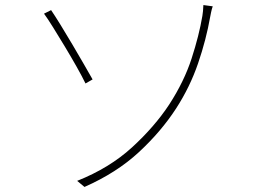

<svg xmlns="http://www.w3.org/2000/svg" viewBox="-20 -729 1040 759"><path d="M285 -14Q413 -65 502 -146.5Q591 -228 649 -316Q708 -407 737.5 -498Q767 -589 780 -666Q781 -671 782.5 -685.5Q784 -700 784 -709L821 -704Q817 -693 814.5 -680.5Q812 -668 811 -663Q795 -572 763 -478.5Q731 -385 676 -300Q617 -209 529 -127.5Q441 -46 314 10ZM182 -689Q197 -667 219.5 -630.5Q242 -594 266.5 -552.5Q291 -511 312 -474.5Q333 -438 346 -415L318 -399Q305 -426 283 -465Q261 -504 236 -545.5Q211 -587 189.5 -621.5Q168 -656 154 -675Z"/></svg>

Font: Noto Sans KR Thin
Style: Regular
Weight: 100
Designer: Ryoko NISHIZUKA 西塚涼子 (kana, bopomofo & ideographs); Paul D. Hunt (Latin, Greek & Cyrillic); Sandoll Communications 산돌커뮤니
Foundry: Adobe
Version: Version 2.004-H2;hotconv 1.0.118;makeotfexe 2.5.65603